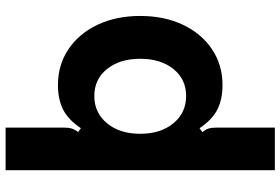

<svg xmlns="http://www.w3.org/2000/svg" viewBox="-178 -625 1002 686"><g transform="rotate(-90 323.0 -282.0)"><path d="M58 199V-763H210V-552Q210 -537 206.5 -526Q203 -515 194 -504L208 -494Q238 -539 274.5 -557.5Q311 -576 362 -576Q434 -576 490 -538.5Q546 -501 577.5 -434.5Q609 -368 609 -282Q609 -196 577.5 -129.5Q546 -63 490 -25.5Q434 12 362 12Q311 12 274.5 -6.5Q238 -25 208 -70L194 -60Q203 -49 206.5 -38.5Q210 -28 210 -12V199ZM456 -282Q456 -355 419.5 -400.5Q383 -446 323 -446Q263 -446 225.5 -400.5Q188 -355 188 -282Q188 -209 225.5 -163.5Q263 -118 323 -118Q383 -118 419.5 -163.5Q456 -209 456 -282Z"/></g></svg>

Font: Open Sauce Sans ExtraBold
Style: Regular
Weight: 800
Designer: Alfredo Marco Pradil
Foundry: Creative Sauce Fz LLC
Version: Version 1.477